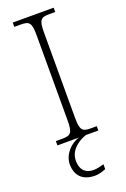

<svg xmlns="http://www.w3.org/2000/svg" viewBox="-176 -768 687 1049"><g transform="rotate(-20 167.0 -244.0)"><path d="M47 0H173C123 13 75 64 75 121C75 187 114 226 184 226C204 226 228 220 248 211V183C221 190 208 194 187 194C149 194 113 175 113 113C113 48 175 12 213 0H285V-25H251C202 -25 189 -35 189 -109V-605C189 -679 202 -689 251 -689H285V-714H47V-689H84C133 -689 146 -679 146 -605V-109C146 -35 133 -25 84 -25H47Z"/></g></svg>

Font: Noto Serif Ethiopic ExtraLight
Style: Regular
Weight: 200
Designer: Monotype Design Team
Foundry: Monotype Imaging Inc.
Version: Version 2.102